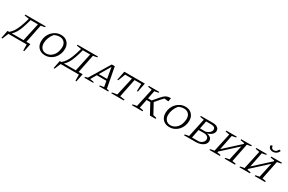

<svg xmlns="http://www.w3.org/2000/svg" viewBox="131 -2278 5966 3973"><g transform="rotate(30 3114.5 -291.5)"><path d="M-46 146 -8 -44H31Q77 -81 112.5 -134.5Q148 -188 178 -264Q208 -340 238 -443L249 -481L139 -498L143 -521H630L627 -500Q608 -495 587 -491Q566 -487 532 -482L443 -44H539L501 146H477L475 0H39L-22 146ZM294 -476Q264 -362 235 -279.5Q206 -197 172 -140Q138 -83 93 -44H375L469 -476Z M912 7Q849 7 801 -19.5Q753 -46 726.5 -94.5Q700 -143 700 -209Q700 -275 723 -333Q746 -391 787 -435Q828 -479 882 -503.5Q936 -528 998 -528Q1061 -528 1108.5 -501.5Q1156 -475 1182.5 -426.5Q1209 -378 1209 -313Q1209 -246 1186 -187.5Q1163 -129 1123 -85.5Q1083 -42 1029 -17.5Q975 7 912 7ZM915 -38Q978 -38 1031.5 -76.5Q1085 -115 1114 -182Q1126 -211 1134 -251.5Q1142 -292 1142 -321Q1142 -394 1100.5 -437Q1059 -480 988 -480Q926 -480 862 -447Q817 -394 792 -329Q767 -264 767 -201Q767 -127 807 -82.5Q847 -38 915 -38Z M1202 146 1240 -44H1279Q1325 -81 1360.5 -134.5Q1396 -188 1426 -264Q1456 -340 1486 -443L1497 -481L1387 -498L1391 -521H1878L1875 -500Q1856 -495 1835 -491Q1814 -487 1780 -482L1691 -44H1787L1749 146H1725L1723 0H1287L1226 146ZM1542 -476Q1512 -362 1483 -279.5Q1454 -197 1420 -140Q1386 -83 1341 -44H1623L1717 -476Z M2372 -34Q2386 -32 2400.5 -28Q2415 -24 2427 -20L2424 0H2206L2211 -22L2304 -37L2280 -173H2051L1971 -37Q1995 -33 2018 -29.5Q2041 -26 2067 -20L2065 0H1853L1858 -22L1917 -39L2207 -521H2280ZM2074 -214H2273L2228 -476Z M2998 -521 2956 -305H2933L2937 -477H2777L2688 -39L2800 -24L2795 0H2497L2499 -21Q2529 -28 2557.5 -32.5Q2586 -37 2617 -40L2715 -477H2553L2487 -305H2464L2507 -521Z M2989 0 2993 -21Q3015 -27 3039.5 -32Q3064 -37 3089 -39L3185 -481L3089 -498L3093 -521H3344L3340 -500Q3320 -495 3295.5 -490Q3271 -485 3246 -482L3208 -289H3294L3405 -418Q3433 -451 3461.5 -477Q3490 -503 3527 -517Q3564 -531 3618 -529L3603 -445L3505 -456Q3492 -444 3477.5 -429Q3463 -414 3447 -396L3348 -281L3477 -44L3560 -24L3555 0H3420L3287 -245H3199L3157 -39L3245 -24L3241 0Z M3883 7Q3820 7 3772 -19.5Q3724 -46 3697.5 -94.5Q3671 -143 3671 -209Q3671 -275 3694 -333Q3717 -391 3758 -435Q3799 -479 3853 -503.5Q3907 -528 3969 -528Q4032 -528 4079.5 -501.5Q4127 -475 4153.5 -426.5Q4180 -378 4180 -313Q4180 -246 4157 -187.5Q4134 -129 4094 -85.5Q4054 -42 4000 -17.5Q3946 7 3883 7ZM3886 -38Q3949 -38 4002.5 -76.5Q4056 -115 4085 -182Q4097 -211 4105 -251.5Q4113 -292 4113 -321Q4113 -394 4071.5 -437Q4030 -480 3959 -480Q3897 -480 3833 -447Q3788 -394 3763 -329Q3738 -264 3738 -201Q3738 -127 3778 -82.5Q3818 -38 3886 -38Z M4233 0 4237 -20Q4253 -27 4276 -31.5Q4299 -36 4333 -39L4428 -482L4333 -499L4337 -521H4624Q4692 -521 4733.5 -493Q4775 -465 4775 -416Q4775 -366 4735 -327.5Q4695 -289 4628 -271Q4687 -260 4718 -230.5Q4749 -201 4749 -156Q4749 -112 4719 -76.5Q4689 -41 4636.5 -20.5Q4584 0 4517 0ZM4608 -477H4488L4450 -288H4586Q4640 -304 4674 -335.5Q4708 -367 4708 -408Q4708 -442 4681.5 -459.5Q4655 -477 4608 -477ZM4401 -43H4566Q4617 -54 4650 -85.5Q4683 -117 4683 -159Q4683 -199 4651 -222Q4619 -245 4564 -245H4441Z M4841 0 4845 -21Q4873 -28 4895 -32Q4917 -36 4941 -39L5037 -481L4941 -498L4945 -521H5196L5192 -500Q5172 -496 5150 -490.5Q5128 -485 5097 -482L5026 -125L5392 -460L5397 -481L5297 -498L5302 -521H5557L5553 -500Q5533 -496 5510.5 -490.5Q5488 -485 5458 -482L5369 -39L5457 -24L5452 0H5204L5208 -21Q5232 -27 5255 -32Q5278 -37 5300 -39L5377 -392L5014 -61L5009 -39L5094 -24L5091 0Z M5559 0 5563 -21Q5591 -28 5613 -32Q5635 -36 5659 -39L5755 -481L5659 -498L5663 -521H5914L5910 -500Q5890 -496 5868 -490.5Q5846 -485 5815 -482L5744 -125L6110 -460L6115 -481L6015 -498L6020 -521H6275L6271 -500Q6251 -496 6228.5 -490.5Q6206 -485 6176 -482L6087 -39L6175 -24L6170 0H5922L5926 -21Q5950 -27 5973 -32Q5996 -37 6018 -39L6095 -392L5732 -61L5727 -39L5812 -24L5809 0ZM5991 -622Q5942 -622 5914 -649.5Q5886 -677 5890 -720L5934 -729Q5932 -696 5949.5 -677Q5967 -658 5998 -658Q6030 -658 6053.5 -677Q6077 -696 6089 -729L6130 -720Q6118 -678 6079.5 -650Q6041 -622 5991 -622Z"/></g></svg>

Font: Piazzolla SC Light
Style: Italic
Weight: 300
Italic angle: -11.3°
Designer: Juan Pablo del Peral
Foundry: Huerta Tipografica
Version: Version 1.330